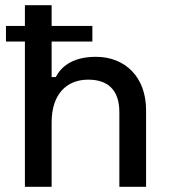

<svg xmlns="http://www.w3.org/2000/svg" viewBox="-20 -720 655 740"><path d="M76 0H179V-249C179 -355 235 -413 320 -413C395 -413 440 -374 440 -288V0H543V-296C543 -423 462 -501 350 -501C256 -501 214 -460 195 -423H179V-560H336V-620H179V-700H76V-620H3V-560H76Z"/></svg>

Font: Meta Space Medium
Style: Regular
Weight: 500
Designer: Meta Pool / Florian Karsten
Foundry: Meta Pool / Florian Karsten
Version: Version 2.000;Glyphs 3.1.1 (3137)